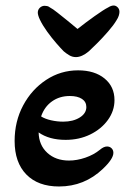

<svg xmlns="http://www.w3.org/2000/svg" viewBox="-20 -663 474 696"><path d="M255 -456Q242 -456 230.5 -463Q219 -470 211 -477Q201 -487 184 -506.5Q167 -526 150.5 -549Q134 -572 125 -591Q121 -599 119 -606Q117 -613 117 -617Q117 -628 124.5 -635Q132 -642 142 -642Q146 -642 151 -641Q156 -640 161 -636Q171 -631 188.5 -617Q206 -603 226 -587Q246 -571 261 -558Q290 -581 323 -604.5Q356 -628 372 -636Q383 -643 392 -643Q400 -643 406.5 -636.5Q413 -630 413 -620Q413 -614 410.5 -606Q408 -598 402 -589Q392 -572 372 -549Q352 -526 332.5 -506.5Q313 -487 302 -477Q277 -456 255 -456ZM194 13Q118 13 75.5 -30.5Q33 -74 33 -152Q33 -223 64 -281Q95 -339 147.5 -373.5Q200 -408 263 -408Q323 -408 359 -378.5Q395 -349 395 -300Q395 -261 371 -228Q347 -195 307 -175.5Q267 -156 218 -156Q158 -156 120 -183Q121 -137 151.5 -109Q182 -81 230 -81Q259 -81 289.5 -91.5Q320 -102 342 -120Q356 -132 368 -132Q378 -132 384.5 -125.5Q391 -119 391 -109Q391 -87 353 -51Q286 13 194 13ZM209 -222Q245 -222 269 -237Q293 -252 293 -275Q293 -294 277 -304.5Q261 -315 233 -315Q196 -315 168.5 -295.5Q141 -276 129 -241Q143 -232 165 -227Q187 -222 209 -222Z"/></svg>

Font: Akaya Telivigala
Style: Regular
Weight: 400
Designer: Vaishnavi Murthy Yerkadithaya, Juan Luis Blanco Aristondo
Version: Version 1.002; ttfautohint (v1.8.3)